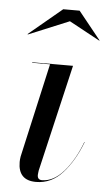

<svg xmlns="http://www.w3.org/2000/svg" viewBox="-51 -714 424 759"><g transform="rotate(5 161.0 -335.0)"><path d="M199.5 -634.5 38.5 -568 37 -569.5 169 -679.5H234L322.5 -569.5L322 -568ZM299 -163Q270.5 -88 226.2 -39Q182 10 121 10Q50 10 50 -63Q50 -73 52 -85L136 -458H65V-460H227L128 -36Q127.5 -31.5 126.8 -26.8Q126 -22 126 -18Q126 1 144 1Q190 1 230.5 -45.5Q271 -92 298 -164Z"/></g></svg>

Font: Bodoni* 96pt
Style: Italic
Weight: 400
Italic angle: -13°
Version: Version 2.3